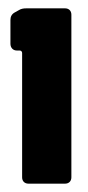

<svg xmlns="http://www.w3.org/2000/svg" viewBox="-20 -900 212 460"><path d="M24 -875 15 -870C8 -866 5 -860 5 -852V-795C5 -786 11 -779 20 -779H27C31 -779 33 -776 33 -773V-475C33 -466 39 -460 48 -460H136C145 -460 151 -466 151 -475V-865C151 -874 145 -880 136 -880H43C36 -880 30 -879 24 -875Z"/></svg>

Font: Barlow Condensed Black
Style: Regular
Weight: 900
Width: 3
Designer: Jeremy Tribby
Foundry: Tribby Type
Version: Version 1.422;hotconv 1.0.109;makeotfexe 2.5.65596